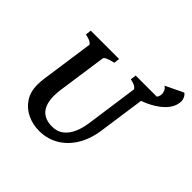

<svg xmlns="http://www.w3.org/2000/svg" viewBox="-187 -929 1126 1126"><g transform="rotate(45 376.0 -365.5)"><path d="M651.9 -615.2 647 -579.6Q616.2 -572.8 601.1 -564.5Q585.9 -556.2 585 -549.3L542.5 -250Q530.8 -164.6 494.1 -105.5Q457.5 -46.4 403.3 -15.6Q349.1 15.1 284.7 15.1Q231.4 15.1 186 -6.3Q140.6 -27.8 113 -69.1Q85.4 -110.4 85.4 -169.9Q85.4 -196.3 89.8 -226.1L135.7 -549.3Q136.7 -555.2 123.3 -564Q109.9 -572.8 78.6 -579.6L83 -615.2H318.4L313.5 -579.6Q250 -565.4 247.6 -549.3L204.6 -249Q202.6 -234.9 201.4 -220.7Q200.2 -206.5 200.2 -193.8Q200.2 -56.6 320.8 -56.6Q363.3 -56.6 391.8 -79.6Q420.4 -102.5 437.3 -141.6Q454.1 -180.7 460.4 -229L505.4 -549.3Q505.9 -555.2 494.1 -564Q482.4 -572.8 450.7 -579.6L455.6 -615.2ZM752 -699.7Q752 -646.5 703.1 -601.6Q654.3 -556.6 568.4 -526.9L569.3 -574.7Q604 -587.9 622.8 -606Q641.6 -624 641.6 -648.4Q641.6 -657.2 636 -671.1Q630.4 -685.1 616.2 -692.4L727.5 -746.1Q739.3 -738.8 745.6 -724.6Q752 -710.4 752 -699.7Z"/></g></svg>

Font: Gentium Plus
Style: Bold Italic
Weight: 700
Italic angle: -8°
Designer: Victor Gaultney, Annie Olsen, Iska Routamaa, Becca Hirsbrunner
Foundry: SIL International
Version: Version 6.101